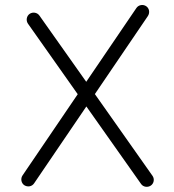

<svg xmlns="http://www.w3.org/2000/svg" viewBox="-20 -700 678 749"><path d="M74.7 22.5C87.9 30.8 104.5 27.8 112.8 15.6L316.9 -284.7L530.3 17.6C538.6 29.8 556.2 32.2 568.4 23.9C580.6 15.6 583.5 -1.5 575.2 -13.7L350.1 -333L557.1 -637.7C565.4 -650.9 562.5 -667.5 550.3 -675.8C538.1 -684.1 520.5 -681.2 512.2 -668.9L316.4 -380.9L133.8 -639.2C125.5 -651.4 107.9 -654.3 95.7 -646C83.5 -637.7 80.6 -620.1 88.9 -607.9L283.2 -332.5L67.9 -15.6C59.6 -3.4 62.5 14.2 74.7 22.5Z"/></svg>

Font: Mikhak Light
Style: Regular
Weight: 300
Designer: Amin Abedi
Version: Version 3.2